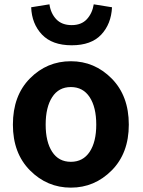

<svg xmlns="http://www.w3.org/2000/svg" viewBox="-20 -859 666 893"><path d="M40 -279.3Q40 -414.1 119.1 -494.1Q198.2 -574.2 309.6 -574.2Q419.9 -574.2 499.5 -493.7Q579.1 -413.1 579.1 -279.3Q579.1 -146.5 499.5 -66.4Q419.9 13.7 309.6 13.7Q199.2 13.7 119.6 -66.4Q40 -146.5 40 -279.3ZM427.7 -279.3Q427.7 -360.4 397 -407.2Q366.2 -454.1 309.6 -454.1Q252.9 -454.1 222.7 -407.2Q192.4 -360.4 192.4 -279.3Q192.4 -199.2 222.7 -152.8Q252.9 -106.4 309.6 -106.4Q366.2 -106.4 397 -152.8Q427.7 -199.2 427.7 -279.3ZM125 -825.2 210 -838.9Q215.8 -796.9 241.7 -769.5Q267.6 -742.2 313.5 -742.2Q358.4 -742.2 383.8 -769.5Q409.2 -796.9 416 -838.9L501 -825.2Q497.1 -747.1 450.7 -697.8Q404.3 -648.4 313.5 -648.4Q222.7 -648.4 175.3 -698.2Q127.9 -748 125 -825.2Z"/></svg>

Font: Nasu
Style: Bold
Weight: 700
Designer: Ryoko NISHIZUKA (kana &amp; ideographs); Paul D. Hunt (Latin, Greek &amp; Cyrillic); Wenlong ZHANG (bopomofo); Sandoll C
Version: Version 2014.1215